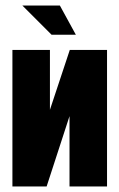

<svg xmlns="http://www.w3.org/2000/svg" viewBox="-20 -676 433 696"><path d="M25 0V-495H161V-278L233 -495H368V0H232V-255Q211 -191 190.5 -127.5Q170 -64 149 0ZM167 -550 61 -656H197L255 -550Z"/></svg>

Font: Alumni Sans Black
Style: Regular
Weight: 900
Designer: Robert E. Leuschke
Foundry: Robert E. Leuschke
Version: Version 1.018